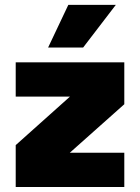

<svg xmlns="http://www.w3.org/2000/svg" viewBox="-20 -750 561 770"><path d="M444.5 -730.5 313.5 -559.5H173L254 -730.5ZM43 -500H478.5V-332L260 -137.5H478.5V0H43V-168L260.5 -362.5H43Z"/></svg>

Font: Overused Grotesk Black
Style: Regular
Weight: 900
Version: Version 0.004